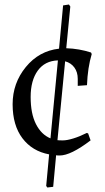

<svg xmlns="http://www.w3.org/2000/svg" viewBox="-20 -678 464 852"><path d="M245 12C277.7 12 323.3 -10.3 382 -55L371 -86L365 -88C343.7 -77.3 323.7 -69.2 305 -63.5C286.3 -57.8 271 -55 259 -55C247 -55 239 -55.3 235 -56L269 -406C286.3 -401.3 300 -392.2 310 -378.5C320 -364.8 325 -348 325 -328V-297L366 -300C368 -352 375 -398 387 -438L384 -445C349.3 -456.3 312.7 -462.7 274 -464L292 -649L286 -658L260 -654L242 -462C182.7 -455.3 133.5 -428.2 94.5 -380.5C55.5 -332.8 36 -277.8 36 -215.5C36 -153.2 50.5 -102.8 79.5 -64.5C108.5 -26.2 148 -2.3 198 7L185 147L190 154L216 151L229 11C232.3 11.7 237.7 12 245 12ZM147.5 -364.5C168.5 -393.5 198.3 -408.7 237 -410L204 -64C176.7 -75.3 155.2 -96.5 139.5 -127.5C123.8 -158.5 116 -198.5 116 -247.5C116 -296.5 126.5 -335.5 147.5 -364.5Z"/></svg>

Font: Alegreya SC
Style: Regular
Weight: 400
Designer: Juan Pablo del Peral
Foundry: Juan Pablo del Peral
Version: Version 1.003